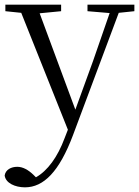

<svg xmlns="http://www.w3.org/2000/svg" viewBox="-31 -532 597 823"><path d="M344 -484 439 -476 368 -271 292 -62 139 -475 231 -484V-512H-8V-484L60 -477L260 24L246 60C216 141 173 200 123 228L112 217C90 196 67 183 43 183C17 183 -7 195 -11 220C-7 253 34 271 76 271C156 271 223 204 282 47L478 -477L545 -484V-512H344Z"/></svg>

Font: Noto Serif CJK TC Light
Style: Regular
Weight: 300
Designer: Ryoko NISHIZUKA 西塚涼子 (kana & ideographs); Frank Grießhammer (Latin, Greek & Cyrillic); Wenlong ZHANG 张文龙 (bopomofo); San
Foundry: Adobe
Version: Version 2.001;hotconv 1.1.0;makeotfexe 2.6.0